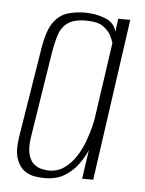

<svg xmlns="http://www.w3.org/2000/svg" viewBox="-43 -541 441 585"><g transform="rotate(5 177.0 -248.5)"><path d="M114 8Q103 8 85.5 5.5Q68 3 52.5 -8Q37 -19 28.5 -43.5Q20 -68 27 -112L71 -385Q80 -441 98.5 -466Q117 -491 142.5 -498Q168 -505 195 -505Q226 -505 255 -494Q284 -483 291 -455L296 -495H333L263 0H229L242 -89Q234 -69 218 -46.5Q202 -24 177 -8Q152 8 114 8ZM126 -16Q153 -16 173.5 -31Q194 -46 208.5 -68.5Q223 -91 232 -116Q241 -141 246 -161Q251 -181 252 -191L285 -420Q283 -427 276.5 -441Q270 -455 253 -468Q236 -481 199 -481Q162 -481 143 -467Q124 -453 116.5 -429Q109 -405 104 -375L62 -108Q58 -76 64 -57Q70 -38 81.5 -29.5Q93 -21 105.5 -18.5Q118 -16 126 -16Z"/></g></svg>

Font: Alumni Sans ExtraLight
Style: Italic
Weight: 250
Italic angle: -8°
Version: Version 1.016